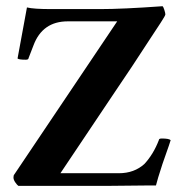

<svg xmlns="http://www.w3.org/2000/svg" viewBox="-20 -607 599 627"><path d="M306.7 -577.3Q380 -577.3 510.7 -586.7Q513.3 -585.3 516.7 -574.7Q520 -564 520 -560Q520 -556 504.7 -532.7Q489.3 -509.3 465.3 -472.7Q441.3 -436 410.7 -389.3L348 -296Q273.3 -184 177.3 -41.3H368Q418.7 -41.3 452 -72Q481.3 -104 498.7 -149.3Q498.7 -154.7 508 -154.7Q532 -154.7 537.3 -149.3Q532 -132 524.7 -112Q517.3 -92 510.7 -72Q493.3 -18.7 489.3 -1.3H458.7L330.7 0Q185.3 0 40 0Q36 -2.7 30 -11.3Q24 -20 24 -27.3Q24 -34.7 26.7 -37.3L362.7 -537.3H201.3Q118.7 -537.3 89.3 -458.7Q81.3 -437.3 73.3 -417.3Q73.3 -412 64 -412Q41.3 -412 37.3 -416L68 -582.7Q89.3 -577.3 148 -577.3Z"/></svg>

Font: Ramaraja
Style: Regular
Weight: 400
Designer: Appaji Ambarisha Darbha
Foundry: Andhrapradesh Society for Knowledge Networks
Version: Version 1.0.4; ttfautohint (v1.2.25-373a) -l 7 -r 28 -G 50 -